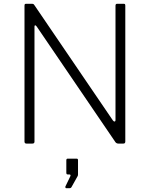

<svg xmlns="http://www.w3.org/2000/svg" viewBox="-20 -762 795 1019"><path d="M636 -742H602C596 -742 593 -738.7 593 -732V-125C593 -119.7 591 -117 587 -117C585 -117 582.3 -119 579 -123L163 -734C161 -737.3 159 -739.5 157 -740.5C155 -741.5 151.7 -742 147 -742H120C116 -742 113.3 -741.3 112 -740C110.7 -738.7 110 -735.7 110 -731V-11C110 -3.7 113.3 0 120 0H152C159.3 0 163 -3.3 163 -10V-621C163 -625 164.2 -627.2 166.5 -627.5C168.8 -627.8 171.7 -625.7 175 -621L593 -7C597 -2.3 602 0 608 0H613H635C641.7 0 645 -3.7 645 -11V-732C645 -736 644.3 -738.7 643 -740C641.7 -741.3 639.3 -742 636 -742ZM327.5 234C328.5 236 330 237 332 237H345C349.7 237 353 236.5 355 235.5C357 234.5 358.7 232.7 360 230L393 171L394 164V88C394 82.7 391.7 80 387 80H339C334.3 80 332 83 332 89V154C332 158 332.7 160.7 334 162C335.3 163.3 337.7 164 341 164H349C351.7 164 353.3 165 354 167C354.7 169 354.3 171.3 353 174L327 228C326.3 230 326.5 232 327.5 234Z"/></svg>

Font: Libre Franklin ExtraLight
Style: Regular
Weight: 275
Designer: Pablo Impallari, Rodrigo Fuenzalida
Foundry: Impallari Type
Version: Version 1.002; ttfautohint (v1.5)